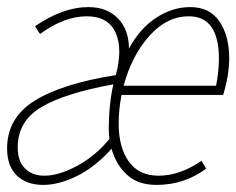

<svg xmlns="http://www.w3.org/2000/svg" viewBox="-45 -510 667 542"><path d="M77 12Q30 12 2.5 -14.5Q-25 -41 -25 -91Q-25 -177 52.5 -225.5Q130 -274 282 -298Q302 -373 281 -418.5Q260 -464 200 -464Q136 -464 68 -414L54 -436Q133 -490 204 -490Q257 -490 288 -458Q319 -426 319 -373Q350 -430 396 -460Q442 -490 492 -490Q547 -490 574.5 -449.5Q602 -409 602 -345Q602 -299 585 -242H298Q290 -200 290 -161Q290 -94 318.5 -54Q347 -14 403 -14Q462 -14 524 -56L537 -34Q475 12 397 12Q344 12 313 -17Q282 -46 270 -90Q223 -38 172 -13Q121 12 77 12ZM80 -14Q121 -14 173 -42Q225 -70 264 -118Q262 -136 262 -145Q262 -214 275 -272Q138 -247 71.5 -207.5Q5 -168 5 -94Q5 -55 25.5 -34.5Q46 -14 80 -14ZM488 -464Q426 -464 376.5 -408.5Q327 -353 304 -268H565Q573 -310 573 -344Q573 -464 488 -464Z"/></svg>

Font: TypoPRO Source Code Pro
Style: Italic
Weight: 200
Italic angle: -11°
Monospace: yes
Designer: Paul D. Hunt, Teo Tuominen
Foundry: Adobe Systems Incorporated
Version: Version 1.030;PS 1.0;hotconv 1.0.84;makeotf.lib2.5.63406